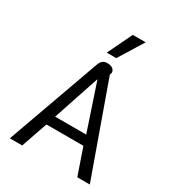

<svg xmlns="http://www.w3.org/2000/svg" viewBox="-221 -1081 1104 1210"><g transform="rotate(30 331.0 -476.0)"><path d="M40 0ZM281 -672Q289 -696 302 -707Q315 -718 336 -718Q361 -718 375.5 -707Q390 -696 390 -680Q390 -676 385 -663L622 0H531L465 -191H196L130 0H40ZM445 -261 332 -599 219 -261ZM385 -952H479L368 -773H299Z"/></g></svg>

Font: Niramit
Style: Regular
Weight: 400
Version: Version 1.000; ttfautohint (v1.6)